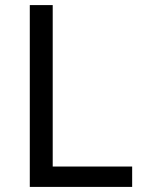

<svg xmlns="http://www.w3.org/2000/svg" viewBox="-20 -734 564 754"><path d="M97 0V-714H187V-80H499V0Z"/></svg>

Font: lbangla05
Style: Book
Weight: 400
Designer: Jelle Bosma - Monotype Design Team
Foundry: Monotype Imaging Inc.
Version: Version 2.003